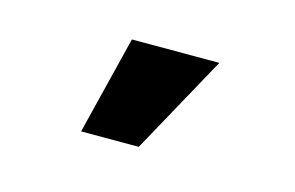

<svg xmlns="http://www.w3.org/2000/svg" viewBox="-39 -857 490 319"><g transform="rotate(15 205.5 -697.5)"><path d="M213.9 -612.3H114.7L156.7 -781.7H307.1Z"/></g></svg>

Font: My Font
Style: Regular
Weight: 500
Designer: Rasmus Andersson
Foundry: rsms
Version: Version 0.001